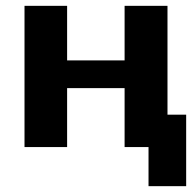

<svg xmlns="http://www.w3.org/2000/svg" viewBox="-20 -504 658 658"><path d="M489 134H618V-111H554V-484H407V-297H210V-484H64V0H210V-202H407V0H489Z"/></svg>

Font: Play
Style: Bold
Weight: 700
Designer: Jonas Hecksher
Foundry: Jonas Hecksher, Playtypeª, e-types AS
Version: Version 1.002